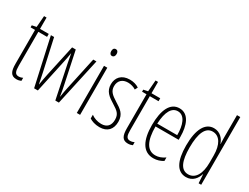

<svg xmlns="http://www.w3.org/2000/svg" viewBox="-66 -1308 2423 1866"><g transform="rotate(30 1145.0 -375.0)"><path d="M157 -24C117 -24 107 -53 107 -115V-496H205V-529H107V-656H79L69 -529L20 -519V-496H70V-116C70 -33 88 10 151 10C172 10 188 6 203 -1V-35C192 -29 174 -24 157 -24Z M506 -377 584 0H624L740 -529H704L625 -163C617 -125 614 -109 606 -57H604C598 -100 590 -142 582 -178L508 -529H467L392 -184C383 -141 373 -88 369 -58H367C359 -98 351 -138 342 -180L265 -529H229L346 0H388L469 -377C476 -409 482 -443 487 -474H488C493 -443 499 -410 506 -377Z M844 -727C822 -727 814 -709 814 -688C814 -667 824 -650 843 -650C862 -650 874 -665 874 -689C874 -709 866 -727 844 -727ZM862 -529H825V0H862Z M1218 -127C1218 -213 1169 -244 1103 -285C1039 -325 1008 -352 1008 -407C1008 -470 1049 -505 1110 -505C1142 -505 1176 -495 1199 -479L1215 -510C1187 -529 1150 -539 1111 -539C1018 -539 972 -481 972 -408C972 -329 1022 -293 1089 -252C1148 -215 1180 -193 1180 -128C1180 -63 1147 -26 1082 -26C1040 -26 998 -41 969 -63V-21C994 -5 1033 10 1083 10C1172 10 1218 -43 1218 -127Z M1408 -24C1368 -24 1358 -53 1358 -115V-496H1456V-529H1358V-656H1330L1320 -529L1271 -519V-496H1321V-116C1321 -33 1339 10 1402 10C1423 10 1439 6 1454 -1V-35C1443 -29 1425 -24 1408 -24Z M1669 -539C1566 -539 1516 -433 1516 -264C1516 -97 1568 10 1688 10C1730 10 1766 -3 1796 -22V-61C1760 -36 1726 -24 1690 -24C1598 -24 1553 -109 1553 -269H1813V-303C1813 -425 1775 -539 1669 -539ZM1669 -506C1747 -506 1779 -412 1778 -301H1554C1560 -439 1602 -506 1669 -506Z M2054 10C2129 10 2168 -45 2184 -98H2186L2192 0H2221V-760H2184V-506C2184 -484 2185 -463 2186 -437H2184C2169 -487 2126 -539 2056 -539C1959 -539 1903 -441 1903 -258C1903 -83 1954 10 2054 10ZM2059 -24C1976 -24 1942 -109 1942 -258C1942 -420 1982 -504 2061 -504C2139 -504 2184 -428 2184 -307V-226C2184 -102 2139 -24 2059 -24Z"/></g></svg>

Font: Noto Sans Thai ExtCond ExtLt
Style: Regular
Weight: 200
Width: 2
Designer: Monotype Design Team
Foundry: Monotype Imaging Inc.
Version: Version 2.002